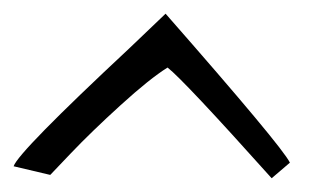

<svg xmlns="http://www.w3.org/2000/svg" viewBox="-22 -441 456 282"><path d="M-2 -196.8Q4.9 -217.8 168 -370.1L221.2 -420.9Q392.1 -226.1 403.8 -202.1L377 -179.2Q248 -323.2 224.1 -341.8Q198.2 -325.7 155 -286.4Q111.8 -247.1 82 -215.8L51.8 -184.1Z"/></svg>

Font: Marck Script
Style: Regular
Weight: 400
Designer: Denis Masharov, Marck Fogel
Foundry: Denis Masharov
Version: Version 1.002